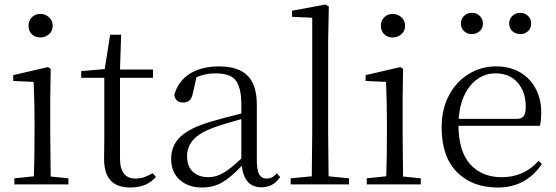

<svg xmlns="http://www.w3.org/2000/svg" viewBox="-20 -822 2480 856"><path d="M107 -707Q107 -730 122 -745Q137 -760 160 -760Q182 -760 198.5 -745Q215 -730 215 -707Q215 -684 198.5 -669.5Q182 -655 160 -655Q137 -655 122 -669.5Q107 -684 107 -707ZM44 -27 131 -36Q134 -119 134 -227V-285Q134 -357 130 -457L39 -461V-487L194 -523L206 -515L204 -378V-227L206 -35L285 -27V0H44Z M444 -115 445 -201V-475H342V-505L447 -514L471 -667H520L515 -512H662V-475H515V-116Q515 -70 532.5 -48Q550 -26 584 -26Q605 -26 621.5 -31.5Q638 -37 661 -50L675 -33Q634 14 562 14Q502 14 473 -17.5Q444 -49 444 -115Z M1058 -83Q1009 -31 970 -8.5Q931 14 880 14Q820 14 781.5 -20Q743 -54 743 -114Q743 -172 783.5 -211.5Q824 -251 918 -279Q982 -298 1056 -316V-354Q1056 -409 1044 -440Q1032 -471 1007 -483Q982 -495 940 -495Q897 -495 856 -478L840 -407Q836 -385 825.5 -375Q815 -365 797 -365Q763 -365 757 -398Q773 -459 825 -492.5Q877 -526 957 -526Q1042 -526 1083.5 -485Q1125 -444 1125 -354V-111Q1125 -63 1135.5 -44.5Q1146 -26 1169 -26Q1182 -26 1192 -31Q1202 -36 1214 -49L1229 -33Q1199 13 1145 13Q1069 13 1058 -83ZM932 -253Q869 -230 841.5 -198.5Q814 -167 814 -126Q814 -80 840 -56Q866 -32 910 -32Q942 -32 974.5 -50.5Q1007 -69 1056 -115V-291Q979 -270 932 -253Z M1276 -27 1370 -36 1372 -227V-743L1282 -747V-774L1431 -802L1446 -793L1443 -639V-227L1445 -36L1536 -27V0H1276Z M1678 -707Q1678 -730 1693 -745Q1708 -760 1731 -760Q1753 -760 1769.5 -745Q1786 -730 1786 -707Q1786 -684 1769.5 -669.5Q1753 -655 1731 -655Q1708 -655 1693 -669.5Q1678 -684 1678 -707ZM1615 -27 1702 -36Q1705 -119 1705 -227V-285Q1705 -357 1701 -457L1610 -461V-487L1765 -523L1777 -515L1775 -378V-227L1777 -35L1856 -27V0H1615Z M2035 -717Q2035 -738 2049.5 -751.5Q2064 -765 2083 -765Q2104 -765 2118.5 -751.5Q2133 -738 2133 -717Q2133 -696 2118.5 -683Q2104 -670 2083 -670Q2063 -670 2049 -683Q2035 -696 2035 -717ZM2250 -717Q2250 -738 2264.5 -751.5Q2279 -765 2300 -765Q2319 -765 2333.5 -751.5Q2348 -738 2348 -717Q2348 -696 2334 -683Q2320 -670 2300 -670Q2279 -670 2264.5 -683Q2250 -696 2250 -717ZM1949 -254Q1949 -335 1981.5 -396.5Q2014 -458 2069.5 -492Q2125 -526 2191 -526Q2253 -526 2298.5 -499.5Q2344 -473 2368.5 -426.5Q2393 -380 2393 -321Q2393 -285 2387 -261H2024Q2025 -146 2077 -89Q2129 -32 2217 -32Q2317 -32 2381 -105L2396 -91Q2325 14 2199 14Q2086 14 2017.5 -54.5Q1949 -123 1949 -254ZM2324 -346Q2324 -412 2288 -453.5Q2252 -495 2189 -495Q2146 -495 2110 -470.5Q2074 -446 2051.5 -400Q2029 -354 2025 -292H2282Q2306 -292 2315 -304.5Q2324 -317 2324 -346Z"/></svg>

Font: GL-CurulMinamoto Light
Style: Regular
Weight: 300
Designer: Eunice (kana); Ryoko NISHIZUKA 西塚涼子 (ideographs); Frank Grießhammer (Latin, Greek & Cyrillic); Wenlong ZHANG
Foundry: Gutenberg Labo; Adobe
Version: Version 1.002